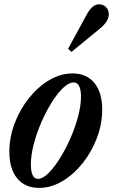

<svg xmlns="http://www.w3.org/2000/svg" viewBox="-20 -884 538 914"><path d="M166.5 10.5Q99.5 10.5 62 -34.8Q24.5 -80 24.5 -161Q24.5 -230.5 49.8 -297Q75 -363.5 118 -417.2Q161 -471 214.8 -502.8Q268.5 -534.5 325 -534.5Q392 -534.5 429.2 -489.2Q466.5 -444 466.5 -362.5Q466.5 -293.5 441.2 -227Q416 -160.5 373.2 -107Q330.5 -53.5 276.8 -21.5Q223 10.5 166.5 10.5ZM161 -32.5Q183 -32.5 210 -59Q237 -85.5 264.2 -128.8Q291.5 -172 314.5 -224Q337.5 -276 351.5 -328.5Q365.5 -381 365.5 -424.5Q365.5 -456 357 -473.8Q348.5 -491.5 330.5 -491.5Q308 -491.5 280.8 -465.8Q253.5 -440 226.5 -397Q199.5 -354 177 -302.2Q154.5 -250.5 140.8 -198Q127 -145.5 127 -101Q127 -68.5 135.2 -50.5Q143.5 -32.5 161 -32.5ZM320.5 -637 304 -651.5 392.5 -814Q419 -863.5 451.5 -863.5Q471.5 -863.5 484.8 -850Q498 -836.5 498 -815.5Q498 -799 487.2 -781.8Q476.5 -764.5 450.5 -743.5Z"/></svg>

Font: Libre Caslon Condensed SemiBold Italic
Style: Regular
Weight: 600
Italic angle: -22.583°
Designer: Pablo Impallari, Rodrigo Fuenzalida, Katja Schimmel, Ertekin Erdin
Foundry: Pablo Impallari, Rodrigo Fuenzalida
Version: Version 2.000; ttfautohint (v1.8.4.7-5d5b);gftools[0.9.33]